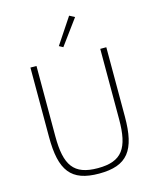

<svg xmlns="http://www.w3.org/2000/svg" viewBox="-136 -1029 930 1134"><g transform="rotate(-15 329.0 -461.5)"><path d="M429 -918 397 -935 292 -777 316 -764ZM97 -698V-274C97 -68 156 12 328 12C501 12 561 -68 561 -274V-698H524V-268C524 -91 477 -21 329 -21C181 -21 134 -91 134 -268V-698Z"/></g></svg>

Font: IBM Plex Devanagari ExtraLight
Style: Regular
Weight: 200
Designer: Mike Abbink, Paul van der Laan, Pieter van Rosmalen, Erin McLaughlin
Foundry: Bold Monday
Version: Version 1.0